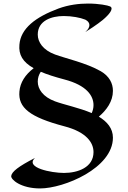

<svg xmlns="http://www.w3.org/2000/svg" viewBox="-20 -936 716 1078"><path d="M205 122C339 122 614 8 614 -163C614 -216 581 -253 535 -281C578 -318 614 -366 614 -426C614 -468 594 -508 546 -536C464 -583 348 -608 289 -630C221 -655 192 -700 192 -742C192 -820 269 -846 338 -846C384 -846 431 -837 458 -826C458 -826 482 -816 482 -795C482 -784 476 -771 459 -756C521 -794 557 -824 557 -824C594 -855 621 -889 598 -900C585 -906 536 -916 474 -916C424 -916 365 -909 308 -888C179 -840 96 -776 89 -685C84 -629 107 -588 169 -553C122 -517 93 -473 89 -422C81 -331 148 -278 341 -227C468 -194 505 -133 505 -82C505 4 417 35 339 35C269 35 119 6 176 -49C84 -2 46 28 43 52C40 72 97 122 205 122ZM505 -346C505 -329 501 -315 495 -301C425 -331 340 -348 289 -367C221 -392 192 -436 192 -478C192 -498 198 -517 209 -533C244 -518 288 -504 341 -490C468 -457 505 -397 505 -346Z"/></svg>

Font: Eagle Lake
Style: Regular
Weight: 400
Designer: Astigmatic (AOETI)
Foundry: Astigmatic (AOETI)
Version: Version 1.000